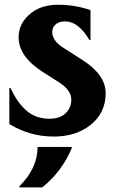

<svg xmlns="http://www.w3.org/2000/svg" viewBox="-20 -567 486 811"><path d="M207 9.8Q106 9.8 19.5 -43V-195.3H24.4Q49.3 -140.1 85.4 -105.5Q127 -65.4 188.5 -65.4Q236.8 -65.4 261.2 -92.8Q281.2 -115.2 281.2 -146Q281.2 -186 230 -218.8L161.1 -262.7Q58.6 -328.1 58.6 -409.7Q58.6 -471.2 113.8 -513.7Q157.2 -546.9 226.6 -546.9Q295.9 -546.9 362.3 -524.4V-398.4H357.4Q311 -476.6 255.4 -476.6Q231.4 -476.6 217.3 -465.8Q200.7 -453.1 200.7 -432.1Q200.7 -395.5 246.1 -366.2L327.6 -314Q426.3 -251 426.3 -173.3Q426.3 -90.8 363.3 -40Q301.3 9.8 207 9.8ZM283.2 53.7V58.6Q240.7 159.2 158.2 224.6H62V219.7Q138.7 143.6 138.7 53.7Z"/></svg>

Font: Classica
Style: Bold
Weight: 700
Designer: Wojciech Kalinowski "wmk69" (wmk69@o2.pl)
Foundry: Wojciech Kalinowski "wmk69" (wmk69@o2.pl)
Version: Version 2.1.1; 2021-05-14